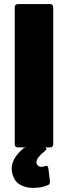

<svg xmlns="http://www.w3.org/2000/svg" viewBox="-20 -720 307 938"><path d="M67 -700H225Q232 -700 236 -696Q240 -692 240 -685V-15Q240 -8 236 -4Q232 0 225 0H67Q60 0 56 -4Q52 -8 52 -15V-685Q52 -692 56 -696Q60 -700 67 -700ZM224 169Q224 180 215 184Q184 198 142 198Q106 198 78.5 182.5Q51 167 41 131Q37 113 37 105Q37 54 92 7Q100 0 110 0H195Q207 0 207 7Q207 12 199 18Q158 51 158 72Q158 82 165 88.5Q172 95 183 95Q190 95 198 92L206 90Q214 90 216 101L224 165Z"/></svg>

Font: Barlow Black
Style: Regular
Weight: 900
Designer: Jeremy Tribby
Foundry: Tribby Type
Version: Version 1.422